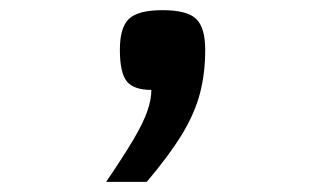

<svg xmlns="http://www.w3.org/2000/svg" viewBox="-20 -162 640 378"><path d="M189 196Q223 146 242.5 113Q262 80 270 57Q278 34 278 15Q243 15 229.5 -2Q216 -19 216 -64Q216 -108 234 -125Q252 -142 300 -142Q348 -142 366 -125Q384 -108 384 -64Q384 -17 373.5 22.5Q363 62 338 103Q313 144 269 196Z"/></svg>

Font: Victor Mono
Style: Bold
Weight: 700
Monospace: yes
Designer: Rune Bjørnerås
Version: Version 1.561;gftools[0.9.30]